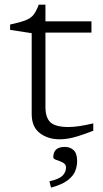

<svg xmlns="http://www.w3.org/2000/svg" viewBox="-20 -606 452 845"><path d="M180 -135.5Q180 -87.5 202.5 -67.2Q225 -47 282 -47Q322.5 -47 390.5 -63V-30.5Q350 -15 324.2 -7Q298.5 1 279.5 4Q260.5 7 241.5 7Q191 7 155.2 -20.2Q119.5 -47.5 119.5 -104V-460L24.5 -474.5V-498Q69 -507.5 92.5 -516.8Q116 -526 128 -541.5Q140 -557 150.5 -585.5H180V-512H382.5V-462.5H180ZM197.5 192Q241 182 255.8 166.5Q270.5 151 270.5 131Q270.5 116.5 256.5 109.5Q242.5 102.5 228.5 98Q214.5 93.5 214.5 86Q214.5 40.5 265.5 40.5Q288.5 40.5 304 54.8Q319.5 69 319.5 103.5Q319.5 124.5 311.2 146.2Q303 168 278.2 187.2Q253.5 206.5 204.5 219.5Z"/></svg>

Font: Newsreader 6pt Light
Style: Regular
Weight: 300
Designer: Hugues Gentile
Foundry: Production Type
Version: Version 1.003; ttfautohint (v1.8.3)